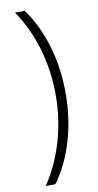

<svg xmlns="http://www.w3.org/2000/svg" viewBox="-107 -877 553 1087"><g transform="rotate(-10 169.5 -333.5)"><path d="M64 165H119C214 36 266 -140 266 -334C266 -526 214 -699 119 -832H63C158 -691 209 -518 209 -334C209 -149 157 26 64 165Z"/></g></svg>

Font: Noto Sans Gurmukhi Light
Style: Regular
Weight: 300
Designer: Jelle Bosma - Monotype Design Team
Foundry: Monotype Imaging Inc.
Version: Version 2.004